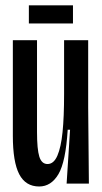

<svg xmlns="http://www.w3.org/2000/svg" viewBox="-20 -676 377 707"><path d="M27.3 -176V-528H116.3V-190Q116.3 -126.3 124.8 -99.2Q133.3 -72 155 -72Q178 -72 191.3 -102.8Q204.7 -133.7 210.3 -189.3Q216 -245 216 -330V-528H304.7V-281L307.3 0H225.3L238 -198.3H229.3Q222 -80 195.2 -34.7Q168.3 10.7 124.3 10.7Q74.3 10.7 50.8 -34.5Q27.3 -79.7 27.3 -176ZM86.3 -656.3H248.7V-589.7H86.3Z"/></svg>

Font: Bricolage Grotesque 96pt Condensed ExBd
Style: Regular
Weight: 800
Width: 3
Designer: Mathieu Triay
Foundry: Atelier Triay
Version: Version 1.001;Glyphs 3.2 (3207)